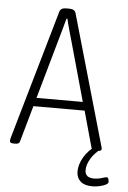

<svg xmlns="http://www.w3.org/2000/svg" viewBox="-59 -745 645 971"><g transform="rotate(5 263.5 -259.5)"><path d="M31 2Q12 2 12 -10Q12 -12 14 -23L204 -683Q210 -702 237 -702H253Q280 -702 286 -683L475 -23Q478 -14 478 -10Q478 2 459 2H449Q430 2 426 -11L375 -195H115L63 -11Q60 2 41 2ZM209 -528 127 -238H362L281 -528Q271 -564 261.5 -597Q252 -630 248 -650H243Q238 -630 228.5 -597Q219 -564 209 -528ZM448 183Q407 183 386.5 164.5Q366 146 366 115Q366 79 387.5 42Q409 5 452 -25L474 -8Q442 16 424 46.5Q406 77 406 104Q406 143 452 143Q472 143 491 137Q510 131 516 131Q522 131 524.5 138.5Q527 146 527 155Q527 162 514 168.5Q501 175 482.5 179Q464 183 448 183Z"/></g></svg>

Font: Asap Condensed ExtraLight
Style: Regular
Weight: 200
Width: 3
Designer: Pablo Cosgaya
Foundry: Omnibus-Type
Version: Version 3.001; ttfautohint (v1.8.4.7-5d5b)